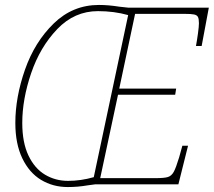

<svg xmlns="http://www.w3.org/2000/svg" viewBox="-20 -745 864 776"><path d="M42 -248Q42 -352 81 -463.5Q120 -575 197 -650Q274 -725 380 -725Q418 -725 462 -718L499 -714H824L795 -559H772Q776 -580 780 -609Q784 -638 784 -651Q784 -669 780 -676.5Q776 -684 764.5 -686.5Q753 -689 725 -689H526L462 -387H692L688 -362H457L385 -25H608Q644 -25 658.5 -29.5Q673 -34 682 -50Q691 -66 704 -109L717 -156H740L701 0H365L335 4Q295 11 254 11Q194 11 146 -18Q98 -47 70 -105.5Q42 -164 42 -248ZM359 -29 498 -684Q441 -700 376 -700Q281 -700 211.5 -627.5Q142 -555 106 -449.5Q70 -344 70 -248Q70 -169 95 -116.5Q120 -64 162 -39Q204 -14 255 -14Q307 -14 359 -29Z"/></svg>

Font: Noto Serif NarrowThin
Style: Italic
Weight: 250
Width: 4
Italic angle: -12°
Designer: Monotype Design Team
Foundry: Monotype Imaging Inc.
Version: Version 1.001